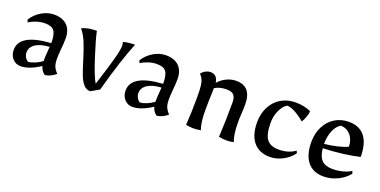

<svg xmlns="http://www.w3.org/2000/svg" viewBox="-18 -889 2716 1371"><g transform="rotate(20 1340.0 -203.5)"><path d="M43 -83Q43 -204 279 -219Q279 -285 260 -311Q241 -337 190 -337Q159 -337 127.5 -327Q96 -317 70 -300L62 -319Q89 -363 135 -390.5Q181 -418 229 -418Q294 -418 329 -383.5Q364 -349 364 -284Q364 -248 359 -203Q355 -155 355 -132Q355 -94 363 -73Q371 -52 394 -27Q357 5 313 11Q286 -7 275 -44Q239 -19 200 -4Q161 11 128 11Q92 11 67.5 -15.5Q43 -42 43 -83ZM271 -80V-85Q271 -117 274 -147L277 -190Q209 -186 172 -161.5Q135 -137 135 -96Q135 -79 144 -62.5Q153 -46 168 -37Q193 -39 221 -51Q249 -63 271 -80Z M537 -176Q513 -255 493 -304.5Q473 -354 442 -392Q470 -404 496 -408.5Q522 -413 555 -413Q565 -359 607 -228.5Q649 -98 676 -55Q725 -208 743 -276Q761 -344 761 -374Q761 -389 756 -402Q796 -413 845 -413Q788 -275 720 -27L657 9Q627 9 606 -15Q585 -39 571 -75Q557 -111 537 -176Z M893 -83Q893 -204 1129 -219Q1129 -285 1110 -311Q1091 -337 1040 -337Q1009 -337 977.5 -327Q946 -317 920 -300L912 -319Q939 -363 985 -390.5Q1031 -418 1079 -418Q1144 -418 1179 -383.5Q1214 -349 1214 -284Q1214 -248 1209 -203Q1205 -155 1205 -132Q1205 -94 1213 -73Q1221 -52 1244 -27Q1207 5 1163 11Q1136 -7 1125 -44Q1089 -19 1050 -4Q1011 11 978 11Q942 11 917.5 -15.5Q893 -42 893 -83ZM1121 -80V-85Q1121 -117 1124 -147L1127 -190Q1059 -186 1022 -161.5Q985 -137 985 -96Q985 -79 994 -62.5Q1003 -46 1018 -37Q1043 -39 1071 -51Q1099 -63 1121 -80Z M1383 0Q1390 -100 1390 -213Q1390 -268 1386.5 -297Q1383 -326 1375.5 -343Q1368 -360 1351 -378Q1367 -397 1385 -405.5Q1403 -414 1418 -414Q1471 -414 1479 -354Q1505 -384 1540.5 -401Q1576 -418 1613 -418Q1730 -418 1730 -280L1728 -217Q1725 -180 1725 -150Q1725 -47 1746 0Q1718 6 1693 6Q1667 6 1633 0Q1640 -121 1640 -262Q1640 -302 1624 -319.5Q1608 -337 1571 -337Q1516 -337 1480 -314L1479 -271Q1476 -220 1476 -150Q1476 -45 1496 0Q1466 6 1439 6Q1418 6 1383 0Z M1853 -191Q1853 -257 1879.5 -308.5Q1906 -360 1954 -389Q2002 -418 2063 -418Q2133 -418 2182 -394Q2182 -377 2172.5 -350.5Q2163 -324 2151 -305Q2111 -339 2075 -357.5Q2039 -376 2015 -376Q1985 -359 1965 -315.5Q1945 -272 1945 -220Q1945 -134 1972.5 -97Q2000 -60 2064 -60Q2137 -60 2188 -97L2196 -80Q2167 -39 2119 -14Q2071 11 2022 11Q1941 11 1897 -41.5Q1853 -94 1853 -191Z M2265 -191Q2265 -257 2291 -308.5Q2317 -360 2363.5 -389Q2410 -418 2470 -418Q2550 -418 2591.5 -365.5Q2633 -313 2633 -211Q2580 -198 2505 -188.5Q2430 -179 2357 -177Q2363 -116 2390.5 -88.5Q2418 -61 2471 -61Q2512 -61 2548.5 -70.5Q2585 -80 2611 -97L2618 -78Q2587 -38 2535.5 -13.5Q2484 11 2430 11Q2350 11 2307.5 -41.5Q2265 -94 2265 -191ZM2529 -251Q2528 -304 2498.5 -338Q2469 -372 2423 -372Q2392 -354 2373.5 -310Q2355 -266 2355 -209Q2405 -214 2453 -225.5Q2501 -237 2529 -251Z"/></g></svg>

Font: Mirza
Style: Regular
Weight: 400
Designer: Arabic design by Kourosh Beigpour, Latin design by Eduardo Tunni, engineering by Lasse Fister
Version: Version 1.000